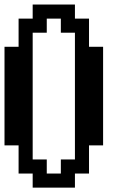

<svg xmlns="http://www.w3.org/2000/svg" viewBox="-20 -817 540 852"><path d="M125 -109.4H187.5V-46.9H250V-109.4H312.5V-671.9H250V-734.4H187.5V-671.9H125ZM0 -171.9V-609.4H62.5V-734.4H125V-796.9H312.5V-734.4H375V-609.4H437.5V-171.9H375V-46.9H312.5V15.6H125V-46.9H62.5V-171.9Z"/></svg>

Font: KH Dot Dougenzaka 16
Style: Regular
Weight: 400
Designer: Original version for X68000 by Keitarou Hiraki (http://hp.vector.co.jp/authors/VA000874/) / TrueType conversion by Homem
Version: Version 1.00.20150527